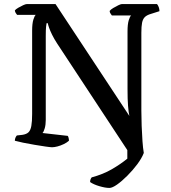

<svg xmlns="http://www.w3.org/2000/svg" viewBox="-20 -724 841 944"><path d="M518 200Q498 200 469 191.5Q440 183 423 171Q423 163 425.5 157Q428 151 431 148Q487 133 530 108Q573 83 606 56V14L261 -510Q246 -533 236 -553.5Q226 -574 221 -588.5Q216 -603 215 -610H209Q208 -606 206.5 -592Q205 -578 205 -547V-134Q205 -111 200 -93.5Q195 -76 189 -70L313 -56Q315 -54 317 -47Q319 -40 319 -32Q309 -23 293.5 -15.5Q278 -8 262.5 -4Q247 0 236 0Q228 0 204 -3.5Q180 -7 150 -12Q120 -17 93.5 -22.5Q67 -28 53 -32Q53 -40 56 -47Q59 -54 63 -58L90 -61Q110 -64 120 -73.5Q130 -83 134 -104.5Q138 -126 138 -164V-573Q138 -608 144 -627.5Q150 -647 156 -651H64Q61 -655 57.5 -660Q54 -665 53 -673Q58 -679 70 -686Q82 -693 94 -698.5Q106 -704 112 -704H253L616 -154Q612 -173 609.5 -204Q607 -235 607 -286V-570Q607 -605 613 -624.5Q619 -644 625 -648H530Q528 -652 524 -656.5Q520 -661 519 -670Q524 -677 536.5 -684.5Q549 -692 561.5 -698Q574 -704 579 -704H752Q757 -698 760.5 -689Q764 -680 764 -669L723 -656Q702 -650 692 -640Q682 -630 678.5 -612Q675 -594 675 -563V-180Q675 -145 676.5 -105Q678 -65 680.5 -30Q683 5 687 28Q677 54 655 83.5Q633 113 606 140Q579 167 555.5 183.5Q532 200 518 200Z"/></svg>

Font: Texturina Medium 12pt
Style: Regular
Weight: 400
Version: Version 1.002